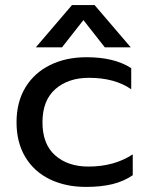

<svg xmlns="http://www.w3.org/2000/svg" viewBox="-20 -720 587 755"><path d="M263 -700H352L494 -534H392L308 -641L224 -534H121ZM45 -239Q45 -318 79.5 -375.5Q114 -433 176.5 -464Q239 -495 320 -495Q430 -495 496 -452V-369Q431 -414 330 -414Q248 -414 197.5 -369.5Q147 -325 147 -239Q147 -153 197 -109Q247 -65 328 -65Q429 -65 502 -113V-31Q467 -7 422.5 4Q378 15 318 15Q238 15 176 -15Q114 -45 79.5 -102.5Q45 -160 45 -239Z"/></svg>

Font: Prompt
Style: Regular
Weight: 400
Designer: Katatrad Team
Foundry: CadsonDemak
Version: Version 1.001